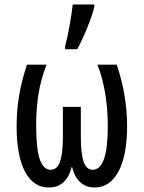

<svg xmlns="http://www.w3.org/2000/svg" viewBox="-20 -825 640 855"><path d="M54 -263Q54 -333 65 -399Q76 -465 100 -537H187Q161 -469 151 -404Q141 -339 141 -266Q141 -163 157 -116Q173 -69 206 -69Q234 -69 247 -104.5Q260 -140 260 -216V-349H340V-216Q340 -140 352.5 -104.5Q365 -69 393 -69Q460 -69 460 -262Q460 -419 414 -537H500Q546 -400 546 -264Q546 -132 507.5 -61Q469 10 401 10Q363 10 337.5 -13.5Q312 -37 301 -81H299Q288 -37 262.5 -13.5Q237 10 197 10Q129 10 91.5 -60.5Q54 -131 54 -263ZM270 -620Q280 -655 289.5 -708.5Q299 -762 304 -805H400V-794Q392 -760 369.5 -704Q347 -648 324 -606H270Z"/></svg>

Font: Noto Sans Mono UI
Style: Regular
Weight: 400
Monospace: yes
Designer: Monotype Design team
Foundry: Monotype Imaging Inc.
Version: Version 1.000